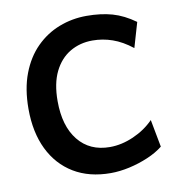

<svg xmlns="http://www.w3.org/2000/svg" viewBox="-82 -801 840 890"><g transform="rotate(-10 338.0 -356.5)"><path d="M593.3 -197.8 617.7 -68.4Q587.9 -44.4 545.4 -26.4Q502.9 -8.3 456.8 2Q410.6 12.2 368.7 12.2Q267.6 12.2 194.8 -31.7Q122.1 -75.7 83 -156.2Q43.9 -236.8 43.9 -346.7Q43.9 -440.9 71 -512Q98.1 -583 145.5 -630.4Q192.9 -677.7 254.2 -701.4Q315.4 -725.1 383.3 -725.1Q450.7 -725.1 504.2 -710Q557.6 -694.8 610.4 -656.7L576.2 -539.6Q529.8 -576.2 484.1 -592Q438.5 -607.9 390.6 -607.9Q331.5 -607.9 284.4 -580.1Q237.3 -552.2 210.2 -497.1Q183.1 -441.9 183.1 -358.9Q183.1 -241.2 237.1 -174.3Q291 -107.4 385.7 -107.4Q440.9 -107.4 497.1 -132.1Q553.2 -156.7 593.3 -197.8Z"/></g></svg>

Font: Andika
Style: Bold
Weight: 700
Designer: Victor Gaultney, Annie Olsen, Julie Remington, Don Collingsworth, Eric Hays, Becca Hirsbrunner
Foundry: SIL International
Version: Version 6.101